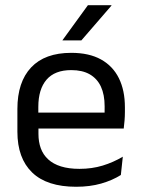

<svg xmlns="http://www.w3.org/2000/svg" viewBox="-20 -703 540 734"><path d="M271 11Q159.5 11 103 -43.5Q46.5 -98 46.5 -199.5V-286.5Q46.5 -389.5 99 -445.2Q151.5 -501 252.5 -501Q320.5 -501 366 -475.8Q411.5 -450.5 434.5 -404Q457.5 -357.5 457.5 -293V-275Q457.5 -259 456.2 -243Q455 -227 453 -211.5H378.5Q379.5 -235.5 379.8 -257Q380 -278.5 380 -296.5Q380 -341 365.8 -371.8Q351.5 -402.5 323.2 -418.8Q295 -435 252.5 -435Q189.5 -435 158 -398.5Q126.5 -362 126.5 -294V-247.5L127 -237.5V-191Q127 -160.5 136 -136Q145 -111.5 164.2 -93.8Q183.5 -76 213.2 -66.8Q243 -57.5 284 -57.5Q331.5 -57.5 372.5 -70Q413.5 -82.5 449.5 -104L442 -34Q409.5 -13.5 366.5 -1.2Q323.5 11 271 11ZM89 -211.5V-272.5H436V-211.5ZM316 -683H406V-681.5L291 -548.5H219V-549.5Z"/></svg>

Font: Anek Odia Medium
Style: Regular
Weight: 400
Version: Version 1.003